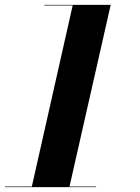

<svg xmlns="http://www.w3.org/2000/svg" viewBox="-60 -770 574 790"><path d="M-39.5 -2.5V0H335.5V-2.5H226L395.5 -750H122.5V-747.5H239L71 -2.5Z"/></svg>

Font: Bodoni* 72pt
Style: Bold Italic
Weight: 700
Italic angle: -13°
Version: Version 2.3